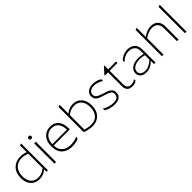

<svg xmlns="http://www.w3.org/2000/svg" viewBox="337 -2114 3545 3545"><g transform="rotate(-45 2109.0 -341.5)"><path d="M329 -502Q224 -502 161.5 -436Q99 -370 99 -251Q99 -149 151 -88.5Q203 -28 292 -28Q392 -28 471 -98V-473Q396 -502 329 -502ZM473 0V-61Q395 10 288 10Q184 10 120 -59.5Q56 -129 56 -250Q56 -386 132 -463Q208 -540 329 -540Q399 -540 471 -514V-688L512 -699V0Z M684 -530H726V0H684ZM732 -634Q721 -624 705 -624Q689 -624 678 -634Q667 -644 667 -659Q667 -674 678 -684.5Q689 -695 705 -695Q721 -695 732 -684.5Q743 -674 743 -659Q743 -644 732 -634Z M1316 -29Q1258 10 1135 10Q1016 10 942 -61Q868 -132 868 -265Q868 -396 935 -469Q1002 -542 1109 -542Q1216 -542 1274 -471Q1332 -400 1332 -268V-247H910Q914 -141 977.5 -86Q1041 -31 1137 -31Q1188 -31 1239 -41.5Q1290 -52 1316 -69ZM1108 -502Q1023 -502 968 -444.5Q913 -387 910 -282H1291Q1288 -389 1241 -445.5Q1194 -502 1108 -502Z M1519 -699V-470Q1598 -540 1703 -540Q1807 -540 1870 -468.5Q1933 -397 1933 -275Q1933 -140 1861.5 -65Q1790 10 1676 10Q1585 10 1477 -28V-688ZM1675 -28Q1774 -28 1832.5 -92Q1891 -156 1891 -274Q1891 -377 1838.5 -439Q1786 -501 1698 -501Q1598 -501 1519 -431V-55Q1602 -28 1675 -28Z M2290 -262Q2352 -243 2387.5 -211Q2423 -179 2423 -121Q2423 -55 2377.5 -19.5Q2332 16 2249 16Q2131 16 2034 -42V-88Q2073 -61 2131.5 -41.5Q2190 -22 2249 -22Q2382 -22 2382 -121Q2382 -166 2353 -189Q2324 -212 2262 -231L2172 -259Q2110 -278 2075 -310.5Q2040 -343 2040 -402Q2040 -462 2088 -502Q2136 -542 2216 -542Q2322 -542 2398 -491V-445Q2364 -469 2315 -486.5Q2266 -504 2216 -504Q2159 -504 2120 -477.5Q2081 -451 2081 -403Q2081 -357 2112 -333Q2143 -309 2207 -289Z M2826 -24Q2781 10 2714 10Q2575 10 2575 -134V-492H2492V-505L2604 -630H2617V-530H2820V-492H2617V-134Q2617 -29 2719 -29Q2779 -29 2826 -65Z M3083 -26Q3186 -26 3281 -119V-234Q3227 -252 3167 -252Q3066 -252 3013 -216.5Q2960 -181 2960 -125Q2960 -75 2994.5 -50.5Q3029 -26 3083 -26ZM3281 -344Q3281 -424 3236.5 -462Q3192 -500 3124 -500Q3006 -500 2922 -407V-454Q2951 -487 3006 -513.5Q3061 -540 3126 -540Q3211 -540 3267 -491.5Q3323 -443 3323 -340V0H3284V-87Q3195 10 3080 10Q3002 10 2961 -26.5Q2920 -63 2920 -124Q2920 -193 2981.5 -239Q3043 -285 3153 -285Q3227 -285 3281 -267Z M3729 -501Q3635 -501 3531 -427V0H3489V-688L3531 -699V-462Q3636 -540 3736 -540Q3820 -540 3872 -490.5Q3924 -441 3924 -340V0H3882V-336Q3882 -419 3840 -460Q3798 -501 3729 -501Z M4090 -688 4132 -699V0H4090Z"/></g></svg>

Font: Roundo Light
Style: Regular
Weight: 300
Designer: Namrata Goyal (Gurmukhi), Shiva Nallaperumal (Latin)
Foundry: Indian Type Foundry
Version: Version 1.000;PS 1.0;hotconv 1.0.88;makeotf.lib2.5.647800